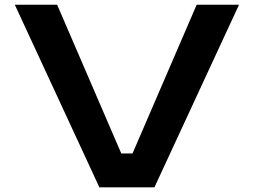

<svg xmlns="http://www.w3.org/2000/svg" viewBox="-20 -797 1080 817"><path d="M543.9 -144 816.9 -776.9H997.1L637.2 0H402.8L43 -776.9H223.1L496.1 -144Z"/></svg>

Font: Sporting Grotesque
Style: Gras
Weight: 700
Designer: Lucas LE BIHAN
Foundry: Lucas LE BIHAN
Version: Version 1.001